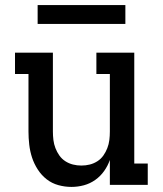

<svg xmlns="http://www.w3.org/2000/svg" viewBox="-20 -727 640 755"><path d="M261 8Q235 8 209.5 1Q184 -6 163.5 -22Q143 -38 128.5 -60.5Q114 -83 106 -107.5Q98 -132 95 -158Q92 -184 92 -210V-436H39V-520H188V-210Q188 -193 190 -176.5Q192 -160 198 -144.5Q204 -129 213.5 -115.5Q223 -102 237 -93Q251 -84 267 -80Q283 -76 300 -76Q317 -76 333 -80Q349 -84 363 -93Q377 -102 386.5 -115.5Q396 -129 402 -144.5Q408 -160 410 -176.5Q412 -193 412 -210V-436H359V-520H508V-84H561V0H412V-98Q404 -75 389.5 -54.5Q375 -34 354.5 -19.5Q334 -5 310 1.5Q286 8 261 8ZM128 -633V-707H473V-633Z"/></svg>

Font: Iosevka HT Medium Extended
Style: Regular
Weight: 500
Width: 7
Monospace: yes
Designer: Belleve Invis
Foundry: Belleve Invis
Version: Version 32.3.0; ttfautohint (v1.8.4)